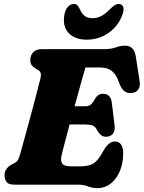

<svg xmlns="http://www.w3.org/2000/svg" viewBox="-20 -954 743 992"><path d="M382 0H54.5Q24 0 13.8 -13.8Q3.5 -27.5 3.5 -48Q3.5 -68 14.2 -82.2Q25 -96.5 39.5 -103.5L55 -111.5Q66 -117 71.8 -126.2Q77.5 -135.5 84 -157Q89.5 -177.5 99.8 -214.2Q110 -251 122.2 -296Q134.5 -341 147 -387.5Q159.5 -434 170.2 -475.2Q181 -516.5 188 -545Q193.5 -566.5 190.2 -576.2Q187 -586 178 -591.5L164 -600Q152.5 -606.5 144.5 -616.2Q136.5 -626 136.5 -643Q136.5 -668 151.5 -684Q166.5 -700 196 -700H518Q553.5 -700 577.8 -709Q602 -718 626 -718Q673 -718 681.5 -663L701.5 -534Q705.5 -508 695.2 -492.5Q685 -477 664.5 -474Q641 -470 623.8 -482Q606.5 -494 593 -532.5Q580.5 -569.5 557.5 -587.5Q534.5 -605.5 496.5 -605.5H421.5Q413.5 -578.5 398 -523.5Q382.5 -468.5 365.5 -405H422Q436 -405 446.2 -411.5Q456.5 -418 469.5 -441Q478.5 -457 489 -463.2Q499.5 -469.5 512.5 -469.5Q532.5 -469.5 543.8 -457.5Q555 -445.5 557.5 -425L572 -307Q575.5 -276.5 562.5 -262Q549.5 -247.5 528 -247.5Q511.5 -247.5 501 -256.8Q490.5 -266 483.5 -278.5Q473 -300 458.8 -305.5Q444.5 -311 418 -311H339.5Q324.5 -254 312.5 -208.2Q300.5 -162.5 296.5 -143Q292.5 -120.5 303 -107.5Q313.5 -94.5 348 -94.5H389.5Q421.5 -94.5 442.2 -100.5Q463 -106.5 478.8 -122.8Q494.5 -139 511.5 -170Q540 -223 572.5 -223Q616.5 -223 616.5 -161Q616.5 -112.5 600 -71.8Q583.5 -31 553.2 -6.5Q523 18 481.5 18Q457 18 434.8 9Q412.5 0 382 0ZM458 -860Q483 -860 504 -871.5Q525 -883 547 -905.5Q560.5 -919 571.2 -926.2Q582 -933.5 593 -933.5Q611.5 -933.5 616.5 -918.2Q621.5 -903 613 -879Q591 -819 540.8 -784Q490.5 -749 428 -749Q366 -749 334 -784Q302 -819 313 -879Q317 -903 330.5 -918.2Q344 -933.5 362 -933.5Q373 -933.5 380 -926.2Q387 -919 393 -905.5Q403 -883 417.8 -871.5Q432.5 -860 458 -860Z"/></svg>

Font: Fraunces 72pt SuperSoft Black
Style: Italic
Weight: 900
Italic angle: -16°
Version: Version 1.000;[b76b70a41]